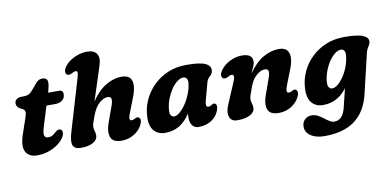

<svg xmlns="http://www.w3.org/2000/svg" viewBox="-86 -984 3029 1502"><g transform="rotate(-10 1428.5 -233.0)"><path d="M95 -364 73.5 -374Q46.5 -391 46.5 -417Q46.5 -437 61.5 -449Q76.5 -461 101.5 -461H119Q141.5 -461 157 -467.8Q172.5 -474.5 190.5 -495L232 -545Q241 -555.5 253.8 -564.2Q266.5 -573 287 -573Q307 -573 317.2 -562.5Q327.5 -552 327.5 -536Q327.5 -508 314 -462L312 -456H400.5Q430.5 -456 430.5 -424.5Q430.5 -394.5 408.8 -376.8Q387 -359 351 -359H282L232.5 -199.5Q217 -147.5 223.8 -129.8Q230.5 -112 254 -112Q271 -112 284 -118.8Q297 -125.5 313.5 -141Q325.5 -151 332 -154.2Q338.5 -157.5 347.5 -157.5Q371.5 -157.5 371.5 -129Q371.5 -108.5 354 -84Q336.5 -59.5 305.5 -37.8Q274.5 -16 233.2 -2Q192 12 144.5 12Q78 12 53.5 -35.5Q29 -83 65.5 -183.5L100.5 -286Q113 -320 112.5 -336.8Q112 -353.5 95 -364Z M977.5 -80Q955 -38.5 911.8 -12.5Q868.5 13.5 814.5 13.5Q744.5 13.5 728.8 -30.5Q713 -74.5 737.5 -142.5L783.5 -270Q796 -304.5 792.5 -323Q789 -341.5 764 -341.5Q732.5 -341.5 697.5 -311Q662.5 -280.5 639.5 -218.5Q626 -181.5 619.8 -163.5Q613.5 -145.5 613.5 -129.5Q613.5 -113 619 -97.2Q624.5 -81.5 624.5 -62Q624.5 -27.5 588 -7Q551.5 13.5 492.5 13.5Q441.5 13.5 428.5 -17.2Q415.5 -48 439 -126L555.5 -518Q567 -556 567.5 -570.2Q568 -584.5 551.5 -584.5Q544.5 -584.5 537.5 -581.2Q530.5 -578 520.5 -572.5Q497 -560.5 483 -569.5Q472 -577 471.8 -593.5Q471.5 -610 484 -629Q501.5 -655.5 531.5 -676Q561.5 -696.5 597 -708Q632.5 -719.5 667 -719.5Q722 -719.5 743.2 -687.2Q764.5 -655 745 -595.5L657.5 -325.5Q710 -404.5 772.8 -442Q835.5 -479.5 899.5 -479.5Q945.5 -479.5 965 -456.2Q984.5 -433 981.8 -393Q979 -353 959 -303L913.5 -186.5Q891 -130 919.5 -130Q931.5 -130 947.5 -139.5Q966 -151 979.5 -140Q988.5 -133 988.5 -117.2Q988.5 -101.5 977.5 -80Z M1516 -181Q1502 -130.5 1529 -130.5Q1538 -130.5 1544 -133.8Q1550 -137 1558.5 -142Q1573 -151 1584.5 -144Q1593 -139.5 1594.8 -125.8Q1596.5 -112 1588 -88Q1571 -42.5 1528 -15Q1485 12.5 1425.5 12.5Q1396 12.5 1377.8 -9.2Q1359.5 -31 1359.5 -70Q1359.5 -88.5 1361 -105Q1321 -45 1272.5 -16.2Q1224 12.5 1161.5 12.5Q1101.5 12.5 1068.2 -29.5Q1035 -71.5 1045 -160Q1050.5 -219.5 1078.5 -276.8Q1106.5 -334 1154.2 -380.5Q1202 -427 1267.5 -454.8Q1333 -482.5 1414 -482.5Q1524.5 -482.5 1566 -461.8Q1607.5 -441 1603.5 -404.5Q1601 -384.5 1591.2 -373.8Q1581.5 -363 1571 -353Q1560.5 -343 1555.5 -326ZM1221.5 -174Q1215.5 -134 1225 -118Q1234.5 -102 1251 -102Q1272 -102 1297 -123Q1322 -144 1345.2 -178.5Q1368.5 -213 1385.2 -255Q1402 -297 1406.5 -339.5Q1409.5 -363 1400 -376.2Q1390.5 -389.5 1374.5 -389.5Q1350.5 -389.5 1325.8 -371Q1301 -352.5 1279.2 -321.2Q1257.5 -290 1242 -251.8Q1226.5 -213.5 1221.5 -174Z M1679.5 -329.5Q1669 -337 1668.5 -353.5Q1668 -370 1681 -389Q1708 -430 1756.5 -454.8Q1805 -479.5 1855.5 -479.5Q1937.5 -479.5 1937.5 -419Q1937.5 -400.5 1927.5 -377.8Q1917.5 -355 1905 -327.5Q1963 -411 2025.5 -445.2Q2088 -479.5 2147 -479.5Q2193.5 -479.5 2213 -456.2Q2232.5 -433 2230 -393Q2227.5 -353 2207 -303L2161.5 -186.5Q2139.5 -130 2167.5 -130Q2179 -130 2196 -139.5Q2214.5 -151 2227.5 -140Q2236.5 -133 2236.8 -117.2Q2237 -101.5 2225.5 -80Q2203 -38.5 2159.8 -12.5Q2116.5 13.5 2063 13.5Q1993 13.5 1977 -30.5Q1961 -74.5 1986 -142.5L2031.5 -270Q2044 -304 2040.8 -322.8Q2037.5 -341.5 2012 -341.5Q1979 -341.5 1943.2 -309Q1907.5 -276.5 1888 -218.5Q1874 -180 1868 -161.5Q1862 -143 1862 -129Q1862 -113.5 1867.5 -97.5Q1873 -81.5 1873 -62Q1873 -27.5 1835.8 -7Q1798.5 13.5 1733.5 13.5Q1685 13.5 1672 -26.2Q1659 -66 1687 -127.5L1751 -278Q1768 -316 1766.2 -330.2Q1764.5 -344.5 1748.5 -344.5Q1741.5 -344.5 1734.5 -341.5Q1727.5 -338.5 1717.5 -332.5Q1694 -320.5 1679.5 -329.5Z M2747.5 -13.5Q2716 119 2627 186.5Q2538 254 2384.5 254Q2316.5 254 2275.2 226.2Q2234 198.5 2234 153Q2234 121 2254.8 98.8Q2275.5 76.5 2310.5 76.5Q2337.5 76.5 2359.8 88.5Q2382 100.5 2401.8 116Q2421.5 131.5 2440.8 143.5Q2460 155.5 2480 155.5Q2511 155.5 2534.2 133Q2557.5 110.5 2570.5 55.5L2605 -87Q2567.5 -37.5 2521 -12.5Q2474.5 12.5 2414.5 12.5Q2354.5 12.5 2321.8 -30.2Q2289 -73 2299 -160.5Q2304.5 -220 2332.2 -277.5Q2360 -335 2407.8 -381.2Q2455.5 -427.5 2521.2 -455.2Q2587 -483 2669 -483Q2779 -483 2821 -462.5Q2863 -442 2856.5 -409.5Q2853.5 -394.5 2847.5 -385Q2841.5 -375.5 2834.8 -363.8Q2828 -352 2822.5 -331ZM2475.5 -175.5Q2470 -136 2480 -119.5Q2490 -103 2507 -103Q2528.5 -103 2552.8 -122.8Q2577 -142.5 2599.5 -175.8Q2622 -209 2637.8 -251Q2653.5 -293 2658 -338Q2661 -362.5 2652 -376.2Q2643 -390 2627 -390Q2603 -390 2578.8 -371.8Q2554.5 -353.5 2532.8 -322.5Q2511 -291.5 2496 -253.2Q2481 -215 2475.5 -175.5Z"/></g></svg>

Font: Fraunces 9pt SuperSoft
Style: Bold Italic
Weight: 700
Italic angle: -16°
Version: Version 1.000;[b76b70a41]